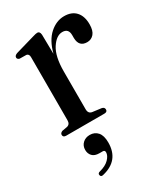

<svg xmlns="http://www.w3.org/2000/svg" viewBox="-170 -518 704 815"><g transform="rotate(-30 182.0 -110.0)"><path d="M162 -422.5 163.5 -328Q178.5 -386 211.2 -415Q244 -444 282 -444Q319 -444 339 -422Q359 -400 359 -360Q359 -329 346 -314Q333 -299 313 -299Q273 -299 272 -342.5V-357Q272 -389.5 242 -389.5Q212.5 -389.5 188.2 -352Q164 -314.5 164 -241V-56Q164 -34 183 -31.5L225.5 -26Q238.5 -23.5 238.5 -12Q238.5 0 223.5 0H36.5Q21.5 0 21.5 -12.5Q21.5 -21.5 33 -26L58 -30.5Q74 -34.5 74 -54V-363.5Q74 -379 62 -381.5L28.5 -382Q18 -385 18 -393.5Q18 -403 32 -408L125.5 -435Q141.5 -440 148.5 -440Q160.5 -440 162 -422.5ZM121.5 135Q98.5 135 87.2 123Q76 111 76 93Q76 72.5 89.8 59.8Q103.5 47 124.5 47Q148 47 162.5 63.5Q177 80 177 114Q177 201.5 90.5 222.5Q77.5 226.5 75 216Q72.5 206 84 203Q115.5 195 131.8 178.2Q148 161.5 148 145.5Q148 135 138 135Z"/></g></svg>

Font: Fraunces 144pt Soft
Style: Regular
Weight: 400
Version: Version 1.000;[0bf87f6ff]